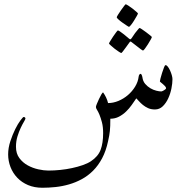

<svg xmlns="http://www.w3.org/2000/svg" viewBox="-20 -573 909 910"><path d="M797.4 -197.8Q797.4 -178.2 792.5 -153.6Q787.6 -128.9 777.3 -106.7Q767.1 -84.5 751.5 -69.3Q735.8 -54.2 714.4 -54.2Q695.8 -54.2 681.9 -60.5Q668 -66.9 657.2 -75.7Q646.5 -84.5 638.7 -93.3Q630.9 -102.1 626 -106.9Q616.2 -92.3 604.2 -75.4Q592.3 -58.6 577.4 -44.2Q562.5 -29.8 543.9 -20Q525.4 -10.3 502.9 -10.3Q502.9 10.3 502.4 23.4Q502 36.6 500.7 47.9Q499.5 59.1 497.6 69.8Q495.6 80.6 492.2 96.2Q482.4 142.6 464.1 177Q445.8 211.4 421.4 235.8Q397 260.3 367.7 276.1Q338.4 292 306.9 301Q275.4 310.1 243.2 313.5Q210.9 316.9 181.2 316.9Q143.1 316.9 113 304.2Q83 291.5 62 269.5Q41 247.6 29.8 218.8Q18.6 189.9 18.6 158.7Q18.6 127.9 29.1 96.2Q39.6 64.5 52.2 39.1Q64.9 13.7 76.9 -2.4Q88.9 -18.6 92.3 -18.6Q95.7 -18.6 98.1 -16.4Q100.6 -14.2 100.6 -11.7Q100.6 -7.8 93.5 3.9Q86.4 15.6 78.1 33.2Q69.8 50.8 62.7 73.7Q55.7 96.7 55.7 122.6Q55.7 154.8 71.8 176.3Q87.9 197.8 111.3 210.7Q134.8 223.6 161.4 229.5Q188 235.4 209 235.4Q236.8 235.4 265.6 232.4Q294.4 229.5 321.5 223.6Q348.6 217.8 371.8 209.7Q395 201.7 410.6 191.4Q444.8 168.9 456.8 137.2Q468.8 105.5 468.8 58.1Q468.8 27.8 463.1 6.6Q457.5 -14.6 451.4 -29.3Q445.3 -43.9 439.9 -52.2Q434.6 -60.5 434.6 -65.9Q434.6 -69.8 439 -80.6Q443.4 -91.3 449.2 -103.8Q455.1 -116.2 460.4 -125.5Q465.8 -134.8 468.8 -134.8Q476.6 -124 482.7 -111.3Q488.8 -98.6 492.2 -84.5Q516.6 -84.5 541.3 -94.7Q565.9 -105 586.2 -122.3Q606.4 -139.6 620.4 -162.4Q634.3 -185.1 637.2 -210Q639.2 -222.7 647 -223.1Q648.4 -223.1 650.9 -219Q653.3 -214.8 654.8 -207.5Q657.2 -188 668.2 -175.3Q679.2 -162.6 693.1 -154.5Q707 -146.5 720.9 -143.1Q734.9 -139.6 744.6 -139.6Q746.6 -139.6 750.2 -141.4Q753.9 -143.1 757.6 -145.3Q761.2 -147.5 764.2 -150.1Q767.1 -152.8 767.1 -154.8Q767.1 -159.2 762.5 -164.3Q757.8 -169.4 752.4 -174.1Q747.1 -178.7 742.4 -182.4Q737.8 -186 737.8 -187.5Q737.8 -189.5 740.7 -201.7Q743.7 -213.9 748.3 -227.8Q752.9 -241.7 757.1 -252.9Q761.2 -264.2 764.6 -264.2Q770 -264.2 775.6 -256.8Q781.2 -249.5 786.1 -238.8Q791 -228 794.2 -216.8Q797.4 -205.6 797.4 -197.8ZM633.8 -509.3Q633.8 -506.8 627.9 -496.6Q622.1 -486.3 615 -474.9Q607.9 -463.4 600.8 -454.6Q593.8 -445.8 591.3 -445.8Q589.8 -445.8 580.6 -451.9Q571.3 -458 560.5 -465.6Q549.8 -473.1 541.5 -480.7Q533.2 -488.3 533.2 -490.7Q533.2 -493.2 539.3 -503.2Q545.4 -513.2 553.2 -524.2Q561 -535.2 567.6 -543.9Q574.2 -552.7 575.7 -552.7Q578.1 -552.7 587.9 -546.6Q597.7 -540.5 607.7 -532.7Q617.7 -524.9 625.7 -517.8Q633.8 -510.7 633.8 -509.3ZM699.7 -397.5Q699.7 -395 693.8 -384.5Q688 -374 680.9 -362.8Q673.8 -351.6 667 -342.5Q660.2 -333.5 657.7 -333.5Q656.2 -333.5 647.5 -339.6Q638.7 -345.7 629.4 -353.5Q617.7 -361.8 603.5 -373.5Q601.1 -376 598.1 -376Q596.2 -376 593.8 -372.1Q583.5 -357.9 575.7 -347.2L562.5 -329.6Q556.6 -321.8 554.7 -321.8Q552.7 -321.8 543.2 -327.9Q533.7 -334 523.4 -342Q513.2 -350.1 504.9 -357.7Q496.6 -365.2 496.6 -366.7Q496.6 -368.7 502.7 -378.7Q508.8 -388.7 516.1 -399.7Q523.4 -410.6 530.3 -419.7Q537.1 -428.7 538.6 -428.7Q542 -428.7 550.5 -422.6Q559.1 -416.5 567.9 -409.7Q578.6 -401.4 591.3 -390.1Q595.7 -386.7 597.7 -386.7Q599.6 -386.7 603.5 -391.6Q612.3 -405.3 620.1 -416Q627.4 -424.8 633.5 -432.6Q639.6 -440.4 641.6 -440.4Q643.6 -440.4 652.8 -434.3Q662.1 -428.2 672.4 -420.4Q682.6 -412.6 691.2 -405.8Q699.7 -398.9 699.7 -397.5Z"/></svg>

Font: Accordance
Style: Italic
Weight: 400
Italic angle: -11°
Version: Version 1.2 (build January 31, 2020) Miklal Software Solutio